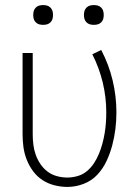

<svg xmlns="http://www.w3.org/2000/svg" viewBox="-20 -729 540 757"><path d="M246 8Q220 8 194.5 1.5Q169 -5 147.5 -19Q126 -33 110.5 -54Q95 -75 85.5 -99Q76 -123 72.5 -148.5Q69 -174 69 -200V-520H109V-200Q109 -179 111.5 -158.5Q114 -138 121 -118.5Q128 -99 139.5 -82Q151 -65 167.5 -52.5Q184 -40 204.5 -34.5Q225 -29 245 -29Q266 -29 286.5 -35Q307 -41 323 -54.5Q339 -68 350.5 -85.5Q362 -103 370 -122.5Q378 -142 383.5 -162Q389 -182 392.5 -203Q396 -224 397.5 -244.5Q399 -265 399 -286Q399 -346 385 -404Q371 -462 344 -515L379 -532Q409 -475 424 -412.5Q439 -350 439 -286Q439 -253 435 -220.5Q431 -188 422.5 -156Q414 -124 400 -94Q386 -64 363.5 -40Q341 -16 309.5 -4Q278 8 246 8ZM350 -631Q342 -631 334.5 -633Q327 -635 321 -641Q315 -647 313 -654.5Q311 -662 311 -670Q311 -678 313 -685.5Q315 -693 321 -699Q327 -705 334.5 -707Q342 -709 350 -709Q358 -709 365.5 -707Q373 -705 379 -699Q385 -693 387 -685.5Q389 -678 389 -670Q389 -662 387 -654.5Q385 -647 379 -641Q373 -635 365.5 -633Q358 -631 350 -631ZM150 -631Q142 -631 134.5 -633Q127 -635 121 -641Q115 -647 113 -654.5Q111 -662 111 -670Q111 -678 113 -685.5Q115 -693 121 -699Q127 -705 134.5 -707Q142 -709 150 -709Q158 -709 165.5 -707Q173 -705 179 -699Q185 -693 187 -685.5Q189 -678 189 -670Q189 -662 187 -654.5Q185 -647 179 -641Q173 -635 165.5 -633Q158 -631 150 -631Z"/></svg>

Font: Zed Sans Extralight
Style: Regular
Weight: 200
Designer: Belleve Invis
Foundry: Belleve Invis
Version: Version 1.0.0; ttfautohint (v1.8.4)